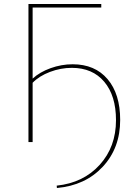

<svg xmlns="http://www.w3.org/2000/svg" viewBox="-20 -714 689 965"><path d="M123 0V-694H489V-676H144V-319Q180 -352 234.5 -371.5Q289 -391 345 -391Q457 -391 520.5 -316.5Q584 -242 584 -111Q584 30 496.5 124Q409 218 266 231L265 219Q399 205 481 114.5Q563 24 563 -110Q563 -233 504 -303Q445 -373 341 -373Q285 -373 231 -352.5Q177 -332 144 -298V0Z"/></svg>

Font: Cantarell Thin
Style: Regular
Weight: 100
Designer: Dave Crossland, Nikolaus Waxweiler, Florian Fecher, Jacques Le Bailly, Eben Sorkin, Alexei Vanyashin, Alexios Zavras, Em
Version: Version 0.303